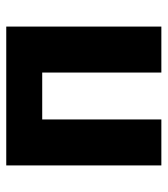

<svg xmlns="http://www.w3.org/2000/svg" viewBox="19 -555 536 614"><g transform="rotate(-90 287.0 -248.0)"><path d="M65 0V-496H509V0H362V-381H212V0Z"/></g></svg>

Font: TT Toshiba Sans
Style: Bold
Weight: 700
Designer: Paul D. Hunt
Foundry: Toshiba Corporation
Version: Version 2.020;PS 2.000;hotconv 1.0.86;makeotf.lib2.5.63406